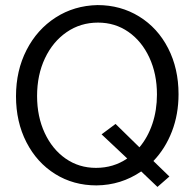

<svg xmlns="http://www.w3.org/2000/svg" viewBox="-20 -716 765 756"><path d="M584 -82 647 -21 600 20 536 -41Q457 13 360 14Q269 14 197 -31Q125 -76 84 -156Q43 -236 43 -337Q43 -438 84.5 -519Q126 -600 199 -647Q272 -694 364 -696Q455 -696 528 -651Q601 -606 642 -526Q683 -446 683 -345Q683 -266 657 -198.5Q631 -131 584 -82ZM481 -92 380 -187 435 -228 529 -136Q562 -175 580 -228.5Q598 -282 598 -344Q598 -425 568 -489.5Q538 -554 485.5 -590.5Q433 -627 366 -627Q297 -627 242.5 -589.5Q188 -552 157 -486.5Q126 -421 126 -338Q126 -257 156 -192.5Q186 -128 238.5 -91.5Q291 -55 358 -55Q427 -55 481 -92Z"/></svg>

Font: Catamaran
Style: Regular
Weight: 400
Designer: Pria Ravichandran
Version: Version 1.000;PS 001.000;hotconv 1.0.70;makeotf.lib2.5.58329